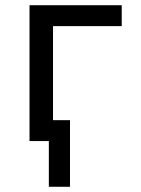

<svg xmlns="http://www.w3.org/2000/svg" viewBox="-20 -540 540 735"><path d="M167 175V0H93V-520H446V-440H183V-80H248V175Z"/></svg>

Font: Iosevka Curly Medium
Style: Regular
Weight: 500
Monospace: yes
Designer: Belleve Invis
Foundry: Belleve Invis
Version: Version 22.1.2; ttfautohint (v1.8.4)